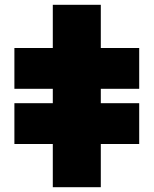

<svg xmlns="http://www.w3.org/2000/svg" viewBox="-20 -750 640 800"><path d="M200 30V-150H40V-320H200V-380H40V-550H200V-730H400V-550H560V-380H400V-320H560V-150H400V30Z"/></svg>

Font: Tektur Black
Style: Regular
Weight: 900
Designer: Adam Jagosz
Foundry: Adam Jagosz
Version: Version 1.005;gftools[0.9.30]